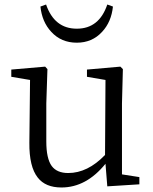

<svg xmlns="http://www.w3.org/2000/svg" viewBox="-20 -816 679 850"><path d="M252 14Q181 14 147 -30Q109 -78 110 -184L113 -462L30 -476V-508L180 -521L190 -510L185 -358V-190Q185 -114 209 -81Q232 -50 282 -50Q368 -50 445 -130L447 -462L365 -476V-508L513 -521L524 -510L520 -358V-44L597 -32V0L455 9L447 -91Q362 14 252 14ZM320 -627Q251 -627 207 -675Q166 -719 159 -787L184 -796Q221 -689 320 -689Q419 -689 455 -796L480 -787Q473 -719 432 -675Q388 -627 320 -627Z"/></svg>

Font: GenRyuMin TW R
Style: Regular
Weight: 400
Version: Version 1.501;PS 1;hotconv 16.6.51;makeotf.lib2.5.65220